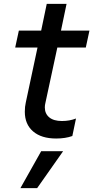

<svg xmlns="http://www.w3.org/2000/svg" viewBox="-20 -707 485 998"><path d="M109 -126Q109 -153 114 -174L175 -460H59L78 -548H194L223 -687H326L297 -548H445L426 -460H278L216 -172Q213 -160 213 -149Q213 -116 236 -97Q259 -78 302 -78Q342 -78 375 -91L356 0Q320 13 272 13Q195 13 152 -24Q109 -61 109 -126ZM194 79H308L173 271H86Z"/></svg>

Font: Application Medium
Style: Italic
Weight: 500
Italic angle: -12°
Designer: Wei Huang
Foundry: Wei Huang
Version: Version 0.012